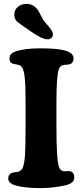

<svg xmlns="http://www.w3.org/2000/svg" viewBox="-20 -967 429 998"><path d="M139.6 -804.2Q129.9 -811 113.3 -822.3Q96.7 -833.5 86.7 -840.8Q76.7 -848.1 68.8 -855Q54.2 -869.1 54.2 -891.6Q54.2 -915.5 72.8 -931.2Q91.3 -946.8 118.2 -946.8Q153.3 -946.8 176.3 -915.5Q181.6 -908.7 192.6 -886Q203.6 -863.3 216.3 -848.6Q218.8 -845.7 224.6 -839.1Q230.5 -832.5 232.4 -830.1Q234.4 -827.6 238.8 -822.3Q243.2 -816.9 244.6 -814.5Q246.1 -812 248.8 -807.9Q251.5 -803.7 252.4 -801Q253.4 -798.3 254.2 -794.7Q254.9 -791 254.9 -787.6Q254.9 -776.9 247.1 -769.8Q239.3 -762.7 226.6 -762.7Q198.2 -762.7 139.6 -804.2ZM112.8 -300.3V-442.9Q112.8 -543.5 106 -583Q99.1 -622.6 81.1 -627.9Q73.2 -630.9 60.3 -633.1Q47.4 -635.3 43.5 -637.2Q29.3 -643.1 29.3 -661.6Q29.3 -677.2 38.1 -686.3Q46.9 -695.3 64.9 -701.2Q111.8 -715.8 191.4 -715.8Q274.4 -715.8 314.9 -705.1Q338.4 -698.7 350.3 -689Q362.3 -679.2 362.3 -661.6Q362.3 -652.3 356.9 -643.8Q351.6 -635.3 341.8 -632.8Q335 -630.9 324.2 -630.6Q313.5 -630.4 304.7 -627.4Q292.5 -623.5 286.4 -608.6Q280.3 -593.8 276.9 -554.2Q273.4 -514.6 273.4 -439.9V-307.1Q273.4 -128.4 287.6 -96.7Q294.4 -80.6 307.6 -77.6Q315.9 -76.2 327.4 -77.4Q338.9 -78.6 344.2 -77.1Q366.2 -70.8 366.2 -43.9Q366.2 -13.7 317.9 -3.4Q255.4 10.7 189.5 10.7Q111.8 10.7 64.9 -2Q22.9 -12.7 22.9 -38.6Q22.9 -61.5 40 -67.4Q44.9 -69.8 50.5 -70.8Q56.2 -71.8 63.5 -72.5Q70.8 -73.2 75.2 -74.2Q91.8 -80.1 98.1 -95.2Q106.9 -115.7 109.9 -160.6Q112.8 -205.6 112.8 -300.3Z"/></svg>

Font: Cooper*
Style: Bold
Weight: 700
Designer: Owen Earl
Foundry: indestructible type*
Version: Version 0.001